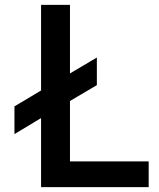

<svg xmlns="http://www.w3.org/2000/svg" viewBox="-20 -765 650 785"><path d="M147.9 0V-282.2L39.1 -216.8V-330.1L147.9 -395V-745.1H266.1V-464.8L376 -529.8V-417L266.1 -352.1V-105H587.9V0Z"/></svg>

Font: Plus Jakarta Sans SemiBold
Style: Regular
Weight: 600
Designer: Gumpita Rahayu
Foundry: Tokotype
Version: Version 2.006